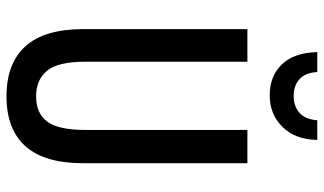

<svg xmlns="http://www.w3.org/2000/svg" viewBox="-218 -746 974 577"><g transform="rotate(90 268.5 -457.0)"><path d="M470 -221Q470 -104 419 -47Q368 10 269 10Q170 10 118.5 -47Q67 -104 67 -221V-714H165V-226Q165 -145 192 -112Q219 -79 269 -79Q320 -79 345 -112.5Q370 -146 370 -227V-714H470ZM400 -924Q399 -858 361 -819.5Q323 -781 266 -781Q209 -781 173.5 -817Q138 -853 136 -924H196Q198 -888 217.5 -870.5Q237 -853 268 -853Q298 -853 318 -870Q338 -887 341 -924Z"/></g></svg>

Font: Noto Sans Gurmukhi ExtraCondensed Medium
Style: Regular
Weight: 500
Width: 2
Designer: Jelle Bosma - Monotype Design Team
Foundry: Monotype Imaging Inc.
Version: Version 2.004; ttfautohint (v1.8.4.7-5d5b)